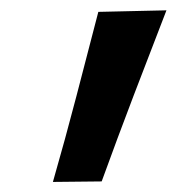

<svg xmlns="http://www.w3.org/2000/svg" viewBox="-20 -710 342 372"><path d="M82.5 -357.5Q106.5 -441 128 -523.5Q149.5 -606 170.5 -687L302.5 -690Q270.5 -607.5 239 -525Q207.5 -442.5 177 -358.5Z"/></svg>

Font: Commissioner SemiBold
Style: Italic
Weight: 600
Italic angle: -12°
Designer: Kostas Bartsokas
Foundry: Kostas Bartsokas
Version: Version 1.000; ttfautohint (v1.8.3)